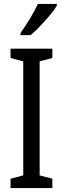

<svg xmlns="http://www.w3.org/2000/svg" viewBox="-20 -963 323 983"><path d="M248 0H34V-48L99 -65V-649L34 -666V-714H248V-666L183 -649V-65L248 -48ZM271 -934Q259 -913 235 -884.5Q211 -856 184.5 -828.5Q158 -801 137 -783H85V-794Q143 -876 174 -943H271Z"/></svg>

Font: Noto Sans Malayalam ExtraCondensed
Style: Regular
Weight: 400
Width: 2
Designer: Jelle Bosma - Monotype Design Team
Foundry: Monotype Imaging Inc.
Version: Version 2.104; ttfautohint (v1.8.4.7-5d5b)